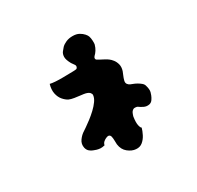

<svg xmlns="http://www.w3.org/2000/svg" viewBox="-186 -1050 1373 1338"><g transform="rotate(-30 500.0 -381.0)"><path d="M652 -771Q657 -756 658 -735Q659 -714 657 -705Q650 -681 639.5 -664.5Q629 -648 616 -636Q609 -629 608.5 -621Q608 -613 614 -608Q618 -605 633 -597Q648 -589 665.5 -580Q683 -571 694 -562Q705 -554 717.5 -538Q730 -522 736 -499Q742 -476 733 -447Q730 -438 722 -420Q714 -402 709.5 -384Q705 -366 714 -355Q722 -345 731.5 -341Q741 -337 754 -332Q763 -329 778.5 -320.5Q794 -312 807 -301Q820 -290 823 -277Q833 -244 828 -223Q827 -217 821 -201.5Q815 -186 805 -171.5Q795 -157 779 -153Q755 -148 734 -158.5Q713 -169 700 -179Q696 -182 685 -183Q674 -184 669 -182Q654 -175 647.5 -159.5Q641 -144 639 -135Q632 -89 638 -65Q644 -41 651 -40Q645 -17 631 10.5Q617 38 595 56Q573 74 542 71Q511 69 480 44.5Q449 20 443 -25Q442 -37 442 -55Q442 -73 438.5 -88.5Q435 -104 421 -106Q417 -107 404.5 -102.5Q392 -98 380 -88Q368 -78 365 -62Q344 -57 330 -58Q316 -59 302 -63Q294 -66 279.5 -71Q265 -76 252 -87Q239 -98 234 -118Q227 -151 246.5 -178Q266 -205 291 -220Q297 -224 316 -237Q335 -250 360.5 -269.5Q386 -289 410.5 -312Q435 -335 452 -359Q469 -383 471 -405Q472 -415 463.5 -425Q455 -435 433 -441Q421 -444 397 -446.5Q373 -449 348 -453Q323 -457 307 -464Q287 -474 268.5 -495.5Q250 -517 243 -549.5Q236 -582 248 -624Q262 -620 290.5 -618Q319 -616 351 -616.5Q383 -617 407 -617.5Q431 -618 435 -618Q446 -619 455.5 -619.5Q465 -620 469 -631Q474 -642 464.5 -654Q455 -666 449 -676Q428 -714 429 -737Q430 -760 441.5 -774.5Q453 -789 462 -799Q476 -813 499 -823Q522 -833 552 -833Q583 -833 603.5 -821.5Q624 -810 636.5 -795.5Q649 -781 652 -771Z"/></g></svg>

Font: Potta One
Style: Regular
Weight: 400
Designer: 108,108go
Foundry: Font Zone 108
Version: Version 1.000